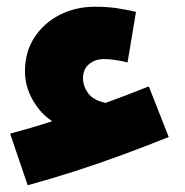

<svg xmlns="http://www.w3.org/2000/svg" viewBox="-20 -493 548 569"><path d="M62 56 10 -97Q40 -105 71 -114Q102 -123 135 -134Q102 -154 78 -195Q54 -236 54 -282Q54 -339 82 -382Q110 -425 157 -449Q204 -473 261 -473Q297 -473 324.5 -469Q352 -465 383 -458L358 -308Q338 -313 320 -315.5Q302 -318 289 -318Q262 -318 244 -303Q226 -288 226 -261Q226 -238 241 -217Q256 -196 293 -188Q356 -211 421 -237L480 -87Q418 -62 345 -35Q272 -8 198.5 15.5Q125 39 62 56Z"/></svg>

Font: Noto Sans Arabic Blk
Style: Regular
Weight: 900
Designer: Monotype Design Team, Nadine Chahine, Nizar Qandah and Khaled Hosny
Foundry: Monotype Imaging Inc.
Version: Version 2.012; ttfautohint (v1.8.4.7-5d5b)